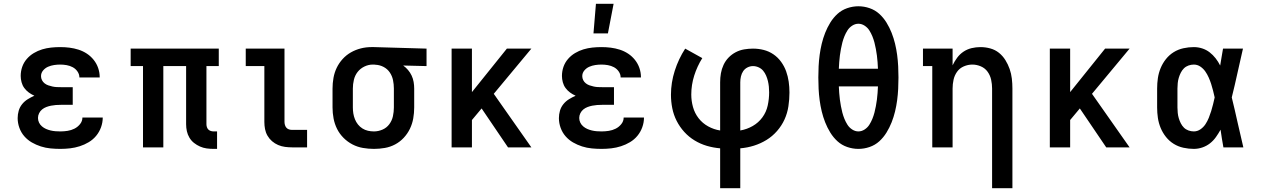

<svg xmlns="http://www.w3.org/2000/svg" viewBox="-20 -776 6640 1011"><path d="M298 8Q272 8 246 5.5Q220 3 195 -5Q170 -13 147.5 -26Q125 -39 108 -58.5Q91 -78 82 -103Q73 -128 73 -154Q73 -174 78.5 -193Q84 -212 96.5 -227.5Q109 -243 126 -253.5Q143 -264 161 -272Q145 -279 131.5 -289Q118 -299 108 -312.5Q98 -326 93.5 -343Q89 -360 89 -376Q89 -401 97 -424Q105 -447 121 -465.5Q137 -484 158 -496.5Q179 -509 202 -516Q225 -523 249 -525.5Q273 -528 297 -528Q322 -528 346 -525Q370 -522 393.5 -514.5Q417 -507 437.5 -493.5Q458 -480 473.5 -460.5Q489 -441 497 -417.5Q505 -394 505 -370V-368H398V-369Q398 -385 388 -399.5Q378 -414 363 -422Q348 -430 331 -433Q314 -436 297 -436Q281 -436 264.5 -433.5Q248 -431 233 -424.5Q218 -418 207 -405Q196 -392 196 -375Q196 -364 201 -354Q206 -344 215 -337Q224 -330 234.5 -326.5Q245 -323 256 -320.5Q267 -318 278 -317.5Q289 -317 300 -317H363V-224H300Q287 -224 274 -223Q261 -222 248.5 -219.5Q236 -217 224 -212.5Q212 -208 202 -200Q192 -192 186 -180Q180 -168 180 -155Q180 -142 185.5 -130.5Q191 -119 201 -110.5Q211 -102 222.5 -97Q234 -92 246.5 -89Q259 -86 272 -85Q285 -84 298 -84Q317 -84 336 -87Q355 -90 372 -98.5Q389 -107 401.5 -122.5Q414 -138 414 -157H521Q521 -131 512 -106Q503 -81 486.5 -61Q470 -41 447.5 -27.5Q425 -14 400 -6Q375 2 349.5 5Q324 8 298 8Z M1105 8Q1086 8 1068 5.5Q1050 3 1033 -4.5Q1016 -12 1001.5 -23.5Q987 -35 977.5 -51Q968 -67 964 -85Q960 -103 960 -122V-428H840V0H733V-428H668V-520H1132V-428H1067V-122Q1067 -114 1069.5 -106.5Q1072 -99 1077 -94Q1082 -89 1089.5 -86.5Q1097 -84 1105 -84H1123V8Z M1519 0Q1500 0 1481 -2.5Q1462 -5 1444.5 -12.5Q1427 -20 1412.5 -32.5Q1398 -45 1388.5 -61.5Q1379 -78 1375.5 -96.5Q1372 -115 1372 -134V-428H1274V-520H1478V-134Q1478 -126 1480.5 -117.5Q1483 -109 1488.5 -103Q1494 -97 1502 -94.5Q1510 -92 1519 -92H1597V0Z M1949 8Q1920 8 1891 3Q1862 -2 1836 -15.5Q1810 -29 1789 -50Q1768 -71 1755 -97Q1742 -123 1736.5 -152Q1731 -181 1731 -210V-310Q1731 -338 1736 -366Q1741 -394 1753 -419Q1765 -444 1784 -465Q1803 -486 1827.5 -500Q1852 -514 1879.5 -521Q1907 -528 1935 -528H1950L2226 -520V-428L2103 -431Q2117 -421 2128.5 -407.5Q2140 -394 2147.5 -378Q2155 -362 2158 -344.5Q2161 -327 2161 -310V-210Q2161 -181 2156 -152.5Q2151 -124 2138.5 -98Q2126 -72 2106 -50.5Q2086 -29 2060.5 -15.5Q2035 -2 2006.5 3Q1978 8 1949 8ZM1949 -84Q1972 -84 1994 -93.5Q2016 -103 2030 -122Q2044 -141 2049 -164Q2054 -187 2054 -210V-310Q2054 -332 2049.5 -354Q2045 -376 2032.5 -394.5Q2020 -413 2000 -423.5Q1980 -434 1958 -435L1950 -436H1943Q1920 -436 1898.5 -425.5Q1877 -415 1863 -397Q1849 -379 1843.5 -356Q1838 -333 1838 -310V-210Q1838 -194 1840.5 -178.5Q1843 -163 1849 -148Q1855 -133 1865 -120.5Q1875 -108 1888.5 -99.5Q1902 -91 1917.5 -87.5Q1933 -84 1949 -84Z M2358 0V-520H2465V-291L2649 -520H2778L2580 -282L2778 0H2655L2516 -205L2465 -144V0Z M3148 8Q3122 8 3096 5.5Q3070 3 3045 -5Q3020 -13 2997.5 -26Q2975 -39 2958 -58.5Q2941 -78 2932 -103Q2923 -128 2923 -154Q2923 -174 2928.5 -193Q2934 -212 2946.5 -227.5Q2959 -243 2976 -253.5Q2993 -264 3011 -272Q2995 -279 2981.5 -289Q2968 -299 2958 -312.5Q2948 -326 2943.5 -343Q2939 -360 2939 -376Q2939 -401 2947 -424Q2955 -447 2971 -465.5Q2987 -484 3008 -496.5Q3029 -509 3052 -516Q3075 -523 3099 -525.5Q3123 -528 3147 -528Q3172 -528 3196 -525Q3220 -522 3243.5 -514.5Q3267 -507 3287.5 -493.5Q3308 -480 3323.5 -460.5Q3339 -441 3347 -417.5Q3355 -394 3355 -370V-368H3248V-369Q3248 -385 3238 -399.5Q3228 -414 3213 -422Q3198 -430 3181 -433Q3164 -436 3147 -436Q3131 -436 3114.5 -433.5Q3098 -431 3083 -424.5Q3068 -418 3057 -405Q3046 -392 3046 -375Q3046 -364 3051 -354Q3056 -344 3065 -337Q3074 -330 3084.5 -326.5Q3095 -323 3106 -320.5Q3117 -318 3128 -317.5Q3139 -317 3150 -317H3213V-224H3150Q3137 -224 3124 -223Q3111 -222 3098.5 -219.5Q3086 -217 3074 -212.5Q3062 -208 3052 -200Q3042 -192 3036 -180Q3030 -168 3030 -155Q3030 -142 3035.5 -130.5Q3041 -119 3051 -110.5Q3061 -102 3072.5 -97Q3084 -92 3096.5 -89Q3109 -86 3122 -85Q3135 -84 3148 -84Q3167 -84 3186 -87Q3205 -90 3222 -98.5Q3239 -107 3251.5 -122.5Q3264 -138 3264 -157H3371Q3371 -131 3362 -106Q3353 -81 3336.5 -61Q3320 -41 3297.5 -27.5Q3275 -14 3250 -6Q3225 2 3199.5 5Q3174 8 3148 8ZM3105 -600 3118 -756H3211L3181 -600Z M3772 215V5Q3736 2 3702 -8Q3668 -18 3637.5 -36.5Q3607 -55 3583 -81.5Q3559 -108 3543 -139.5Q3527 -171 3520 -206Q3513 -241 3513 -277Q3513 -341 3533 -403.5Q3553 -466 3588 -520L3678 -470Q3651 -427 3635.5 -378Q3620 -329 3620 -278Q3620 -245 3629 -212.5Q3638 -180 3658.5 -153.5Q3679 -127 3709 -110.5Q3739 -94 3772 -89V-343Q3772 -367 3776 -390Q3780 -413 3790 -434.5Q3800 -456 3816.5 -473Q3833 -490 3854 -501Q3875 -512 3898.5 -516Q3922 -520 3945 -520Q3974 -520 4001.5 -513Q4029 -506 4052.5 -490Q4076 -474 4093 -450.5Q4110 -427 4119.5 -400.5Q4129 -374 4133 -346Q4137 -318 4137 -289Q4137 -253 4131.5 -216.5Q4126 -180 4111 -147Q4096 -114 4071.5 -86Q4047 -58 4016 -39Q3985 -20 3950 -9Q3915 2 3878 5V215ZM3878 -89Q3913 -95 3943.5 -112.5Q3974 -130 3994.5 -158Q4015 -186 4022.5 -220.5Q4030 -255 4030 -290Q4030 -305 4028.5 -320Q4027 -335 4023.5 -349.5Q4020 -364 4014 -378Q4008 -392 3998.5 -403.5Q3989 -415 3974.5 -421.5Q3960 -428 3945 -428Q3930 -428 3916 -421Q3902 -414 3893.5 -401.5Q3885 -389 3881.5 -373.5Q3878 -358 3878 -343Z M4500 8Q4470 8 4441 -2Q4412 -12 4390 -32Q4368 -52 4352 -78Q4336 -104 4325 -132Q4314 -160 4307 -189Q4300 -218 4296 -248Q4292 -278 4290.5 -308Q4289 -338 4289 -368Q4289 -397 4290.5 -427Q4292 -457 4296 -487Q4300 -517 4307 -546Q4314 -575 4325 -603Q4336 -631 4352 -657Q4368 -683 4390 -703Q4412 -723 4441 -733Q4470 -743 4500 -743Q4530 -743 4559 -733Q4588 -723 4610 -703Q4632 -683 4648 -657Q4664 -631 4675 -603Q4686 -575 4693 -546Q4700 -517 4704 -487Q4708 -457 4709.5 -427Q4711 -397 4711 -368Q4711 -338 4709.5 -308Q4708 -278 4704 -248Q4700 -218 4693 -189Q4686 -160 4675 -132Q4664 -104 4648 -78Q4632 -52 4610 -32Q4588 -12 4559 -2Q4530 8 4500 8ZM4603 -414Q4602 -431 4601 -448.5Q4600 -466 4597.5 -483.5Q4595 -501 4592 -518Q4589 -535 4584.5 -552Q4580 -569 4573.5 -585Q4567 -601 4557.5 -616Q4548 -631 4532.5 -641Q4517 -651 4500 -651Q4483 -651 4467.5 -641Q4452 -631 4442.5 -616Q4433 -601 4426.5 -585Q4420 -569 4415.5 -552Q4411 -535 4408 -518Q4405 -501 4402.5 -483.5Q4400 -466 4399 -448.5Q4398 -431 4397 -414ZM4500 -84Q4517 -84 4532.5 -94Q4548 -104 4557.5 -119Q4567 -134 4573.5 -150Q4580 -166 4584.5 -183Q4589 -200 4592 -217Q4595 -234 4597.5 -251.5Q4600 -269 4601 -286.5Q4602 -304 4603 -321H4397Q4398 -304 4399 -286.5Q4400 -269 4402.5 -251.5Q4405 -234 4408 -217Q4411 -200 4415.5 -183Q4420 -166 4426.5 -150Q4433 -134 4442.5 -119Q4452 -104 4467.5 -94Q4483 -84 4500 -84Z M5204 215V-310Q5204 -333 5199 -356Q5194 -379 5180.5 -398Q5167 -417 5145 -426.5Q5123 -436 5100 -436Q5077 -436 5055 -426.5Q5033 -417 5019.5 -398Q5006 -379 5001 -356Q4996 -333 4996 -310V0H4889V-428H4840V-520H4996V-432Q5006 -453 5020 -472Q5034 -491 5053.5 -504Q5073 -517 5096 -522.5Q5119 -528 5143 -528Q5169 -528 5194.5 -521Q5220 -514 5240 -498Q5260 -482 5274 -459.5Q5288 -437 5296.5 -412.5Q5305 -388 5308 -362Q5311 -336 5311 -310V215Z M5508 0V-520H5615V-291L5799 -520H5928L5730 -282L5928 0H5805L5666 -205L5615 -144V0Z M6266 8Q6239 8 6211.5 2Q6184 -4 6160.5 -18.5Q6137 -33 6119.5 -55Q6102 -77 6091.5 -102.5Q6081 -128 6077 -155Q6073 -182 6073 -210V-310Q6073 -338 6077 -365Q6081 -392 6091.5 -417.5Q6102 -443 6119.5 -465Q6137 -487 6160.5 -501.5Q6184 -516 6211.5 -522Q6239 -528 6266 -528Q6289 -528 6310.5 -521Q6332 -514 6349.5 -500.5Q6367 -487 6381 -469Q6395 -451 6405 -431Q6409 -454 6412.5 -476Q6416 -498 6420 -520H6525Q6510 -456 6496 -391.5Q6482 -327 6466 -263Q6482 -198 6496.5 -132Q6511 -66 6527 0H6422Q6418 -23 6414 -46.5Q6410 -70 6407 -93Q6396 -73 6382.5 -54Q6369 -35 6351 -21Q6333 -7 6311 0.5Q6289 8 6266 8ZM6266 -84Q6285 -84 6301 -95Q6317 -106 6327.5 -122Q6338 -138 6345 -155.5Q6352 -173 6357.5 -190.5Q6363 -208 6367.5 -226.5Q6372 -245 6376 -263Q6372 -281 6367.5 -299Q6363 -317 6357.5 -334Q6352 -351 6344.5 -368Q6337 -385 6326.5 -400Q6316 -415 6300.5 -425.5Q6285 -436 6266 -436Q6252 -436 6238 -431Q6224 -426 6214 -416Q6204 -406 6197.5 -393Q6191 -380 6187 -366.5Q6183 -353 6181.5 -338.5Q6180 -324 6180 -310V-210Q6180 -196 6181.5 -181.5Q6183 -167 6187 -153.5Q6191 -140 6197.5 -127Q6204 -114 6214 -104Q6224 -94 6238 -89Q6252 -84 6266 -84Z"/></svg>

Font: Iosevka Etoile Semibold
Style: Regular
Weight: 600
Designer: Belleve Invis
Foundry: Belleve Invis
Version: Version 22.1.2; ttfautohint (v1.8.4)